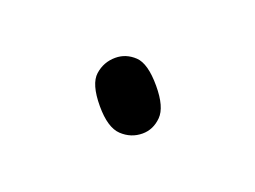

<svg xmlns="http://www.w3.org/2000/svg" viewBox="-34 -127 247 186"><g transform="rotate(-20 90.0 -34.0)"><path d="M91 5Q79 5 70 -3.5Q61 -12 61 -34Q61 -57 70 -65Q79 -73 91 -73Q102 -73 110.5 -65Q119 -57 119 -34Q119 -12 110.5 -3.5Q102 5 91 5Z"/></g></svg>

Font: Noto Serif Ethiopic SemiCondensed Thin
Style: Regular
Weight: 100
Width: 4
Designer: Monotype Design Team
Foundry: Monotype Imaging Inc.
Version: Version 2.102; ttfautohint (v1.8.4.7-5d5b)